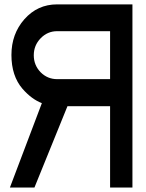

<svg xmlns="http://www.w3.org/2000/svg" viewBox="-20 -835 655 860"><path d="M235.8 -815.4H573.2V4.9H473.1V-359.4H282.2L134.3 4.9H24.4L167.5 -373Q121.6 -390.6 80.6 -437.5Q31.2 -495.1 31.2 -588.9Q31.2 -682.6 88.9 -748.5Q147.9 -815.4 235.8 -815.4ZM473.1 -695.3H235.8Q192.9 -695.3 162.1 -663.6Q131.3 -631.8 131.3 -587.4Q131.3 -543 162.1 -511.2Q192.9 -480.5 235.8 -480.5H473.1Z"/></svg>

Font: Gap Sans
Style: Black
Weight: 400
Designer: Alexandre Liziard and Etienne Ozeray
Foundry: Interstices.io
Version: Version 1.6.1 - December 3. 2014